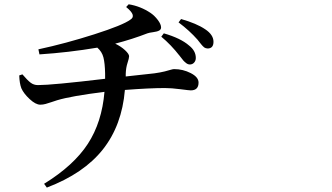

<svg xmlns="http://www.w3.org/2000/svg" viewBox="-20 -809 1540 891"><path d="M728.5 -638.7 740.2 -654.3Q818.4 -631.8 857.4 -597.7Q888.7 -573.2 888.7 -540Q888.7 -527.3 880.9 -518.6Q873 -509.8 861.3 -509.8Q852.5 -509.8 844.7 -515.6Q836.9 -521.5 831.1 -527.8Q825.2 -534.2 814.5 -548.8Q773.4 -601.6 728.5 -638.7ZM563.5 -466.8V-454.1Q682.6 -466.8 697.3 -468.8Q724.6 -472.7 744.1 -477.5Q763.7 -482.4 772.9 -485.4Q782.2 -488.3 788.1 -488.3Q829.1 -488.3 865.2 -469.7Q901.4 -451.2 901.4 -425.8Q901.4 -389.6 865.2 -389.6Q858.4 -389.6 816.9 -395Q775.4 -400.4 745.1 -400.4Q673.8 -400.4 559.6 -391.6Q545.9 -227.5 457.5 -115.7Q369.1 -3.9 197.3 61.5L184.6 43.9Q322.3 -41 387.7 -141.6Q453.1 -242.2 464.8 -382.8Q309.6 -363.3 245.1 -343.8Q235.4 -340.8 219.7 -335.4Q204.1 -330.1 191.9 -326.7Q179.7 -323.2 167 -323.2Q145.5 -323.2 117.7 -349.1Q89.8 -375 79.1 -399.4Q70.3 -422.9 69.3 -459L84 -463.9Q107.4 -436.5 122.1 -425.3Q136.7 -414.1 156.2 -414.1Q221.7 -414.1 467.8 -443.4V-467.8Q466.8 -515.6 460 -542.5Q453.1 -569.3 431.6 -587.9Q297.9 -565.4 163.1 -556.6L158.2 -580.1Q285.2 -607.4 418 -649.9Q550.8 -692.4 585 -717.8Q599.6 -726.6 595.7 -740.7Q591.8 -754.9 565.4 -776.4L577.1 -789.1Q631.8 -780.3 678.7 -749Q697.3 -736.3 712.4 -716.3Q727.5 -696.3 727.5 -681.6Q727.5 -671.9 718.3 -667Q709 -662.1 690.4 -659.7Q671.9 -657.2 664.1 -654.3Q593.8 -627 514.6 -606.4Q541 -593.8 560.1 -576.2Q579.1 -558.6 579.1 -547.9Q579.1 -539.1 571.8 -517.1Q564.5 -495.1 563.5 -466.8ZM808.6 -705.1 820.3 -720.7Q892.6 -700.2 932.6 -672.9Q970.7 -647.5 970.7 -615.2Q970.7 -584 943.4 -584Q939.5 -584 935.1 -585.4Q930.7 -586.9 927.7 -588.9Q924.8 -590.8 920.4 -595.7Q916 -600.6 913.6 -603.5Q911.1 -606.4 905.3 -613.8Q899.4 -621.1 896.5 -625Q859.4 -667 808.6 -705.1Z"/></svg>

Font: Bpmf Zihi Serif SemiBold
Style: SemiBold
Weight: 600
Foundry: But Ko
Version: Version 1.320